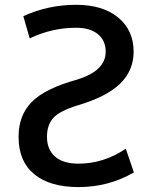

<svg xmlns="http://www.w3.org/2000/svg" viewBox="-20 -761 624 792"><path d="M293.9 -646.5Q193.4 -646.5 102.5 -602.5L76.2 -694.3Q178.7 -741.2 293.9 -741.2Q404.3 -741.2 467.8 -688.5Q531.2 -635.7 531.2 -547.9Q531.2 -469.7 475.1 -415.5Q418.9 -361.3 299.8 -326.2Q226.6 -303.7 200.2 -274.9Q173.8 -246.1 173.8 -196.3Q173.8 -144.5 207 -115.2Q240.2 -85.9 303.7 -85.9Q407.2 -85.9 499 -147.5L532.2 -49.8Q428.7 10.7 303.7 10.7Q185.5 10.7 121.1 -42.5Q56.6 -95.7 56.6 -196.3Q56.6 -286.1 111.8 -341.3Q167 -396.5 297.9 -432.6Q416 -468.8 416 -547.9Q416 -592.8 384.3 -619.6Q352.5 -646.5 293.9 -646.5Z"/></svg>

Font: Gen Shin Gothic Medium
Style: Regular
Weight: 500
Designer: [Source Han Sans]
Ryoko NISHIZUKA  (kana & ideographs); Paul D. Hunt (Latin, Greek & Cyrillic); Wenlong ZHANG  (bopomofo
Version: Version 1.002.20150607